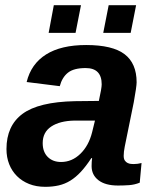

<svg xmlns="http://www.w3.org/2000/svg" viewBox="-20 -712 596 742"><path d="M436 5Q387 5 360.5 -15.5Q334 -36 334 -70Q334 -79 334.5 -86.5Q335 -94 336 -101H333Q312 -69 292.5 -48Q273 -27 252 -14Q231 -1 207 4.5Q183 10 155 10Q120 10 92.5 -1Q65 -12 45.5 -31.5Q26 -51 15.5 -77.5Q5 -104 5 -136Q5 -226 67 -272Q129 -318 269 -321L362 -322Q373 -371 373 -386Q373 -449 311 -449Q265 -449 242.5 -431Q220 -413 211 -379L83 -395Q100 -465 158 -501.5Q216 -538 313 -538Q415 -538 461.5 -502.5Q508 -467 508 -394Q508 -378 497 -317L462 -145Q458 -125 458 -110Q458 -98 462.5 -91.5Q467 -85 473.5 -82Q480 -79 486.5 -78.5Q493 -78 497 -78Q512 -78 527 -82L520 -6Q500 2 479 3.5Q458 5 436 5ZM347 -246H268Q211 -245 178 -223Q145 -201 145 -159Q145 -125 164.5 -105.5Q184 -86 216 -86Q258 -86 290.5 -117.5Q323 -149 336 -201ZM379 -585 400 -692H506L485 -585ZM168 -585 188 -692H293L272 -585Z"/></svg>

Font: Libra Sans Modern
Style: Bold Italic
Weight: 700
Italic angle: -12°
Foundry: Stefan Peev, Context Ltd
Version: Version 1.000